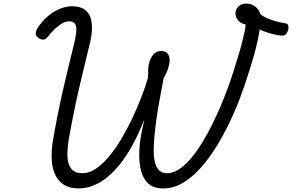

<svg xmlns="http://www.w3.org/2000/svg" viewBox="-20 -1034 1632 1073"><path d="M419 19Q330 19 292.5 -49.5Q255 -118 276 -251Q289 -325 303.5 -397.5Q318 -470 334 -539.5Q350 -609 366 -674.5Q382 -740 397 -801Q405 -838 406.5 -863Q408 -888 399 -901.5Q390 -915 366 -915Q349 -915 329.5 -904.5Q310 -894 289 -874.5Q268 -855 245 -826Q234 -813 221.5 -812.5Q209 -812 194 -823Q181 -832 180 -845.5Q179 -859 190 -877Q215 -916 247 -943Q279 -970 314 -984.5Q349 -999 382 -999Q433 -999 460 -975Q487 -951 492.5 -905.5Q498 -860 484 -799Q474 -759 464 -716.5Q454 -674 443.5 -631Q433 -588 422.5 -543Q412 -498 402 -451Q392 -404 383 -356.5Q374 -309 365 -260Q355 -200 357 -157Q359 -114 379 -90Q399 -66 441 -66Q478 -66 515.5 -91Q553 -116 589 -159Q625 -202 657.5 -256.5Q690 -311 718.5 -371.5Q747 -432 770 -491Q793 -550 807 -600Q808 -617 808 -623.5Q808 -630 808 -636Q808 -666 816 -691Q824 -716 840 -732.5Q856 -749 880 -749Q905 -749 916.5 -735Q928 -721 928 -698Q928 -678 919.5 -651.5Q911 -625 895 -599Q882 -531 871 -471Q860 -411 853 -359.5Q846 -308 842.5 -266Q839 -224 839 -192Q839 -150 847.5 -121.5Q856 -93 872.5 -79.5Q889 -66 912 -66Q956 -66 1000.5 -102.5Q1045 -139 1086 -200Q1127 -261 1164 -335Q1201 -409 1231 -484.5Q1261 -560 1282 -626Q1297 -675 1309.5 -715Q1322 -755 1330.5 -788Q1339 -821 1345 -847.5Q1351 -874 1353 -897Q1324 -903 1310 -921Q1296 -939 1296 -959Q1296 -981 1312 -997.5Q1328 -1014 1358 -1014Q1383 -1014 1403.5 -999.5Q1424 -985 1434 -958Q1441 -948 1463 -937Q1485 -926 1515 -917Q1545 -908 1578 -903Q1587 -902 1590 -894Q1593 -886 1592 -877Q1591 -863 1582.5 -848.5Q1574 -834 1558 -835Q1549 -835 1537 -837Q1525 -839 1511 -842Q1497 -845 1482.5 -849.5Q1468 -854 1455 -859Q1442 -864 1432 -870Q1428 -845 1421 -812Q1414 -779 1401.5 -733Q1389 -687 1368 -622Q1349 -560 1322.5 -489.5Q1296 -419 1261.5 -347Q1227 -275 1186 -209.5Q1145 -144 1098.5 -92.5Q1052 -41 1000 -11Q948 19 891 19Q838 19 809 -8Q780 -35 769 -77Q758 -119 758 -164Q758 -192 760.5 -220Q763 -248 767.5 -274Q772 -300 777 -322Q782 -344 786 -360H784Q755 -287 722.5 -227Q690 -167 654.5 -121.5Q619 -76 580.5 -44.5Q542 -13 501.5 3Q461 19 419 19Z"/></svg>

Font: Playwrite IE
Style: Regular
Weight: 400
Designer: Veronika Burian, José Scaglione
Foundry: TypeTogether
Version: Version 1.002